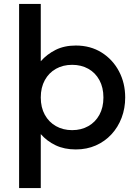

<svg xmlns="http://www.w3.org/2000/svg" viewBox="-20 -740 686 970"><path d="M76.5 210V-720H186V-430.5Q217 -466 261 -488Q305 -510 363 -510Q437 -510 493.2 -474.8Q549.5 -439.5 581 -380Q612.5 -320.5 612.5 -247.5Q612.5 -193 594.5 -145.2Q576.5 -97.5 543.2 -61.5Q510 -25.5 464.2 -5.2Q418.5 15 363 15Q305 15 261 -6Q217 -27 186 -62.5V210ZM344.5 -82.5Q390.5 -82.5 426.2 -102.8Q462 -123 482.2 -160Q502.5 -197 502.5 -247.5Q502.5 -298 482.2 -335.2Q462 -372.5 426.2 -392.5Q390.5 -412.5 344.5 -412.5Q298.5 -412.5 262.8 -392.5Q227 -372.5 206.5 -335.2Q186 -298 186 -247.5Q186 -197 206.5 -160Q227 -123 262.8 -102.8Q298.5 -82.5 344.5 -82.5Z"/></svg>

Font: Geologica EX
Style: Regular
Weight: 400
Designer: Sindre Bremnes, Frode Helland
Foundry: Monokrom Skriftforlag AS
Version: Version 1.010;gftools[0.9.28]